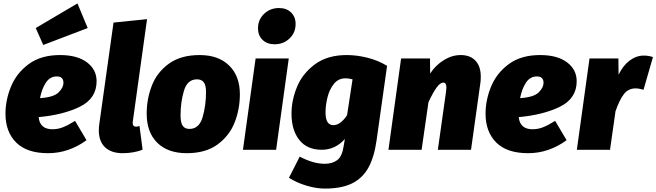

<svg xmlns="http://www.w3.org/2000/svg" viewBox="-20 -876 3839 1123"><path d="M206 -191Q213 -120 287 -120Q319 -120 349 -132Q379 -144 419 -169L486 -56Q382 20 261 20Q137 20 74.5 -42.5Q12 -105 12 -211Q12 -291 44.5 -370Q77 -449 148.5 -501.5Q220 -554 331 -554Q432 -554 488.5 -511.5Q545 -469 545 -401Q545 -300 447.5 -252Q350 -204 206 -191ZM351 -392Q351 -429 312 -429Q273 -429 249 -393.5Q225 -358 214 -302Q293 -307 322 -335Q351 -363 351 -392ZM433 -856 493 -712 233 -613 189 -712Z M757 -167Q756 -163 756 -157Q756 -135 776 -135Q782 -135 796 -139L814 -1Q792 9 760.5 14.5Q729 20 698 20Q631 20 594.5 -14.5Q558 -49 558 -114Q558 -133 561 -152L644 -744L840 -764Z M838 -211Q838 -298 868.5 -376Q899 -454 968.5 -504Q1038 -554 1148 -554Q1258 -554 1320.5 -492.5Q1383 -431 1383 -325Q1383 -238 1352.5 -160Q1322 -82 1252.5 -31Q1183 20 1072 20Q962 20 900 -41Q838 -102 838 -211ZM1185 -338Q1185 -377 1172 -394.5Q1159 -412 1132 -412Q1076 -412 1056 -345.5Q1036 -279 1036 -201Q1036 -159 1048.5 -140.5Q1061 -122 1088 -122Q1145 -122 1165 -190.5Q1185 -259 1185 -338Z M1669 -534 1595 0H1401L1475 -534ZM1489 -710Q1489 -761 1524.5 -795Q1560 -829 1612 -829Q1656 -829 1682.5 -803Q1709 -777 1709 -736Q1709 -685 1673.5 -651Q1638 -617 1586 -617Q1542 -617 1515.5 -643Q1489 -669 1489 -710Z M2244 -491 2183 -58Q2169 43 2134.5 105Q2100 167 2038.5 197Q1977 227 1880 227Q1830 227 1773 210Q1716 193 1670 164L1733 40Q1812 82 1879 82Q1924 82 1952.5 60.5Q1981 39 1990 -21L1997 -63Q1941 0 1862 0Q1776 0 1730.5 -57.5Q1685 -115 1685 -211Q1685 -290 1717.5 -368.5Q1750 -447 1823 -500.5Q1896 -554 2008 -554Q2067 -554 2129 -538.5Q2191 -523 2244 -491ZM1884 -218Q1884 -144 1930 -144Q1971 -144 2010 -202L2042 -412Q2019 -418 2001 -418Q1959 -418 1933 -385.5Q1907 -353 1895.5 -307Q1884 -261 1884 -218Z M2792 -428Q2792 -405 2790 -393L2735 0H2541L2589 -341Q2591 -359 2591 -364Q2591 -393 2573 -393Q2555 -393 2534 -364.5Q2513 -336 2486 -278L2446 0H2252L2326 -534H2495L2496 -446Q2528 -495 2576 -524.5Q2624 -554 2675 -554Q2730 -554 2761 -521Q2792 -488 2792 -428Z M3014 -191Q3021 -120 3095 -120Q3127 -120 3157 -132Q3187 -144 3227 -169L3294 -56Q3190 20 3069 20Q2945 20 2882.5 -42.5Q2820 -105 2820 -211Q2820 -291 2852.5 -370Q2885 -449 2956.5 -501.5Q3028 -554 3139 -554Q3240 -554 3296.5 -511.5Q3353 -469 3353 -401Q3353 -300 3255.5 -252Q3158 -204 3014 -191ZM3159 -392Q3159 -429 3120 -429Q3081 -429 3057 -393.5Q3033 -358 3022 -302Q3101 -307 3130 -335Q3159 -363 3159 -392Z M3799 -542 3744 -351Q3717 -359 3698 -359Q3654 -359 3628 -324Q3602 -289 3580 -225L3548 0H3354L3428 -534H3597L3598 -439Q3624 -493 3663 -522Q3702 -551 3746 -551Q3774 -551 3799 -542Z"/></svg>

Font: Fira Sans Black
Style: Italic
Weight: 900
Italic angle: -8°
Designer: Carrois Corporate & Edenspiekermann AG
Foundry: Carrois Corporate GbR & Edenspiekermann AG
Version: Version 4.203